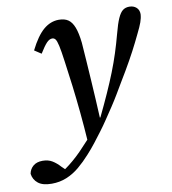

<svg xmlns="http://www.w3.org/2000/svg" viewBox="-182 -581 796 889"><g transform="rotate(-10 216.0 -136.5)"><path d="M-10 236Q-52 236 -73.5 219Q-95 202 -99 174Q-95 152 -78.5 138Q-62 124 -34 124Q-8 124 11 135.5Q30 147 48 167L71 189H42H59H49Q65 179 83.5 164.5Q102 150 121.5 132Q141 114 159 94Q188 64 215 32Q242 0 265 -28Q292 -84 313.5 -132Q335 -180 352 -223Q369 -266 382.5 -308Q396 -350 408 -395Q420 -441 431 -465.5Q442 -490 454.5 -499.5Q467 -509 485 -509Q505 -509 518 -497.5Q531 -486 531 -466Q530 -448 523 -428.5Q516 -409 501 -379Q483 -341 463 -303Q443 -265 416 -219Q402 -196 387 -170.5Q372 -145 356.5 -119Q341 -93 323.5 -66.5Q306 -40 287 -12Q271 12 253 36Q235 60 216 84.5Q197 109 175 133Q149 162 121 185.5Q93 209 60.5 222.5Q28 236 -10 236ZM188 76Q183 0 176.5 -66.5Q170 -133 162.5 -193.5Q155 -254 147 -310Q140 -362 134.5 -386.5Q129 -411 123 -418.5Q117 -426 108 -426Q95 -426 82 -412.5Q69 -399 48 -365L16 -386Q48 -450 81 -478Q114 -506 153 -506Q180 -506 197 -494.5Q214 -483 224.5 -456Q235 -429 240 -383Q243 -343 246 -298Q249 -253 252 -206Q255 -159 257.5 -114Q260 -69 262 -27H288Z"/></g></svg>

Font: Source Serif 4 Medium
Style: Italic
Weight: 500
Italic angle: -12°
Designer: Frank Grießhammer
Foundry: Adobe Systems Incorporated
Version: Version 4.004;hotconv 1.0.116;makeotfexe 2.5.65601